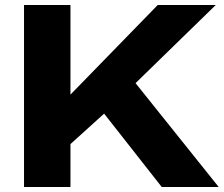

<svg xmlns="http://www.w3.org/2000/svg" viewBox="-20 -749 896 769"><path d="M76.2 0V-729H262.2V-370.1L611.8 -729H844.2L522.9 -416L856 0H627.9L397 -293.9L262.2 -171.9V0Z"/></svg>

Font: Hubot Sans Expanded
Style: Bold
Weight: 700
Width: 7
Designer: Deni Anggara
Foundry: GitHub
Version: Version 1.001;gftools[0.9.31]